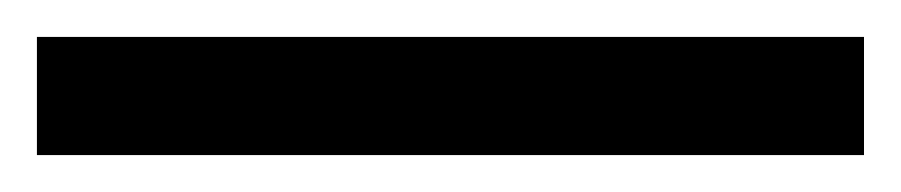

<svg xmlns="http://www.w3.org/2000/svg" viewBox="-22 70 488 104"><path d="M446 154H-2V90H446Z"/></svg>

Font: Noto Sans Vai
Style: Regular
Weight: 400
Designer: Monotype Design Team
Foundry: Monotype Imaging Inc.
Version: Version 2.001; ttfautohint (v1.8.4.7-5d5b)